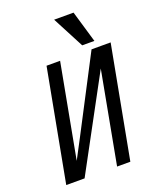

<svg xmlns="http://www.w3.org/2000/svg" viewBox="-174 -1072 948 1171"><g transform="rotate(-20 300.0 -486.5)"><path d="M378.5 0 489.5 -596 167.5 0H48.5L184.5 -725H272.5L159 -117L225.5 -243L476.5 -725H600.5L464.5 0ZM324 -973H450L510.5 -767.5H431.5Z"/></g></svg>

Font: JuliaMono Italic
Style: Regular
Weight: 400
Italic angle: -9°
Monospace: yes
Designer: cormullion
Foundry: corm
Version: Version 0.049; ttfautohint (v1.8.4)